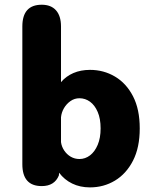

<svg xmlns="http://www.w3.org/2000/svg" viewBox="-20 -782 659 812"><path d="M156.5 5Q74.5 5 74.5 -87.5V-670Q74.5 -762 156.5 -762Q196 -762 217 -738.2Q238 -714.5 238 -670V-434.5Q259 -459.5 290.2 -473Q321.5 -486.5 360.5 -486.5Q418.5 -486.5 466.2 -458.2Q514 -430 542.5 -375Q571 -320 571 -239Q571 -158 542.5 -102.5Q514 -47 466.2 -18.2Q418.5 10.5 360.5 10.5Q318.5 10.5 285.2 -5.8Q252 -22 230 -51.5L229 -40Q210.5 5 156.5 5ZM238 -181Q240.5 -162 251.5 -145.5Q262.5 -129 279.2 -119.2Q296 -109.5 316 -109.5Q340.5 -109.5 360.8 -125Q381 -140.5 393.2 -169.5Q405.5 -198.5 405.5 -239Q405.5 -280 393.2 -308.5Q381 -337 360.8 -351.8Q340.5 -366.5 316 -366.5Q295 -366.5 278 -354.5Q261 -342.5 250.5 -324.5Q240 -306.5 238 -286Z"/></svg>

Font: Sono ExtraLight Monospace
Style: Bold
Weight: 700
Version: Version 2.112